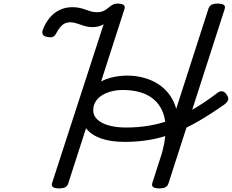

<svg xmlns="http://www.w3.org/2000/svg" viewBox="-20 -1035 1291 1069"><path d="M309 14Q286 14 275.5 7Q265 0 270 -16L557 -900Q544 -892 528 -888Q512 -884 494 -884Q477 -884 460.5 -888Q444 -892 429 -897.5Q414 -903 399.5 -907Q385 -911 371 -911Q356 -911 343 -905.5Q330 -900 318.5 -887.5Q307 -875 295 -853Q287 -836 276 -830.5Q265 -825 246 -829Q224 -832 218.5 -843Q213 -854 218 -868Q233 -908 257 -936.5Q281 -965 313 -980Q345 -995 382 -995Q405 -995 423 -991Q441 -987 457 -981Q473 -975 488 -971Q503 -967 520 -967Q546 -967 563 -977.5Q580 -988 594 -1000Q603 -1007 612 -1011Q621 -1015 634 -1015Q657 -1015 667.5 -1008Q678 -1001 673 -985L360 -14Q356 0 344 7Q332 14 309 14ZM875 -159Q900 -242 902 -304.5Q904 -367 886.5 -410.5Q869 -454 836.5 -481.5Q804 -509 760 -521.5Q716 -534 666 -534Q630 -534 599.5 -526Q569 -518 546.5 -503.5Q524 -489 511.5 -468Q499 -447 499 -421Q499 -391 522 -369.5Q545 -348 586 -336.5Q627 -325 682 -325Q751 -325 813.5 -336Q876 -347 936.5 -370Q997 -393 1059 -429Q1121 -465 1188 -516Q1204 -529 1218 -526.5Q1232 -524 1242 -508Q1254 -491 1250 -478.5Q1246 -466 1229 -453Q1151 -398 1082 -358.5Q1013 -319 947 -293.5Q881 -268 814 -256.5Q747 -245 675 -245Q596 -245 541.5 -264.5Q487 -284 458.5 -321.5Q430 -359 430 -411Q430 -469 462.5 -514.5Q495 -560 554 -587Q613 -614 690 -614Q737 -614 781 -602Q825 -590 861.5 -566.5Q898 -543 924.5 -506.5Q951 -470 963.5 -420.5Q976 -371 972 -308Q968 -245 944 -168ZM866 14Q845 14 834 7Q823 0 828 -16L1141 -988Q1146 -1002 1158 -1008.5Q1170 -1015 1192 -1015Q1215 -1015 1225.5 -1008Q1236 -1001 1231 -985L918 -14Q914 0 902 7Q890 14 866 14Z"/></svg>

Font: Playwrite MX
Style: Regular
Weight: 400
Designer: Veronika Burian, José Scaglione
Foundry: TypeTogether
Version: Version 1.002